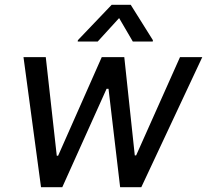

<svg xmlns="http://www.w3.org/2000/svg" viewBox="-20 -785 868 805"><path d="M152 0H241.1L426.8 -412.6H435L483.7 0H572.4L828.1 -545.5H734.7L550.8 -133.5H545.1L501.1 -545.5H406.6L223.7 -132.1H218L171.9 -545.5H78.5ZM305.8 -610.8H389.6L479.4 -709.2L536.9 -610.8H620.4L621.1 -616.5L528.1 -764.9H448.2L306.5 -616.5Z"/></svg>

Font: Margiela Sans Text
Style: Italic
Weight: 400
Italic angle: -9.39999°
Designer: Stefan Endress, Andreas Faust
Version: Version 1.100;FEAKit 1.0